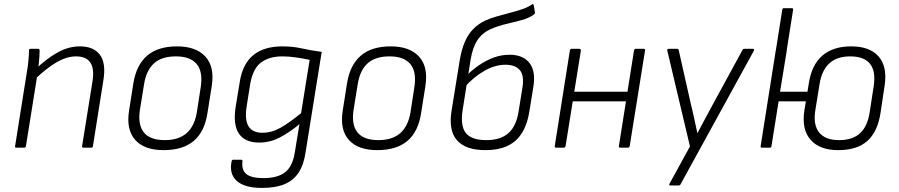

<svg xmlns="http://www.w3.org/2000/svg" viewBox="-20 -723 4399 940"><path d="M388 0Q381 0 382 -8L433 -326Q452 -447 352 -447Q322 -447 290.5 -434.5Q259 -422 224 -396.5Q189 -371 147 -332L155 -385Q209 -437 262.5 -466.5Q316 -496 371 -496Q438 -496 469 -455Q500 -414 486 -329L435 -8Q434 0 427 0ZM60 0Q52 0 54 -8L111 -367Q116 -394 119 -424.5Q122 -455 122 -476Q122 -484 130 -484H167Q173 -484 174 -477Q174 -465 173 -447.5Q172 -430 170 -412Q168 -394 166 -378L164 -364L107 -8Q106 -4 104 -2Q102 0 98 0Z M781 12Q686 12 641.5 -38.5Q597 -89 612 -182L633 -316Q648 -406 701 -451Q754 -496 847 -496Q939 -496 985 -446.5Q1031 -397 1017 -304L996 -171Q982 -78 928.5 -33Q875 12 781 12ZM787 -37Q855 -37 894 -71.5Q933 -106 944 -175L963 -298Q974 -373 942.5 -410Q911 -447 841 -447Q772 -447 734 -413Q696 -379 685 -309L665 -185Q654 -113 684 -75Q714 -37 787 -37Z M1363 -496Q1413 -496 1457.5 -486Q1502 -476 1555 -469L1476 23Q1467 84 1442 122Q1417 160 1373.5 178.5Q1330 197 1262 197Q1177 197 1139 162.5Q1101 128 1114 66Q1116 59 1122 59H1161Q1168 59 1167 67Q1162 109 1186 129Q1210 149 1270 149Q1338 149 1375 121Q1412 93 1423 25L1446 -115Q1395 -73 1348 -49Q1301 -25 1249 -25Q1179 -25 1149.5 -69Q1120 -113 1134 -202L1154 -323Q1168 -411 1220.5 -453.5Q1273 -496 1363 -496ZM1265 -73Q1310 -73 1354 -98Q1398 -123 1454 -169L1496 -430Q1464 -437 1428 -442Q1392 -447 1363 -447Q1298 -447 1258 -417Q1218 -387 1205 -312L1188 -205Q1177 -137 1196.5 -105Q1216 -73 1265 -73Z M1827 12Q1732 12 1687.5 -38.5Q1643 -89 1658 -182L1679 -316Q1694 -406 1747 -451Q1800 -496 1893 -496Q1985 -496 2031 -446.5Q2077 -397 2063 -304L2042 -171Q2028 -78 1974.5 -33Q1921 12 1827 12ZM1833 -37Q1901 -37 1940 -71.5Q1979 -106 1990 -175L2009 -298Q2020 -373 1988.5 -410Q1957 -447 1887 -447Q1818 -447 1780 -413Q1742 -379 1731 -309L1711 -185Q1700 -113 1730 -75Q1760 -37 1833 -37Z M2356 12Q2260 12 2217.5 -36Q2175 -84 2191 -182L2231 -430Q2240 -481 2255.5 -517.5Q2271 -554 2295.5 -579.5Q2320 -605 2353 -621Q2381 -634 2411.5 -642.5Q2442 -651 2474 -659.5Q2506 -668 2534 -677Q2562 -686 2584 -701Q2588 -704 2590 -702.5Q2592 -701 2593 -698L2599 -662Q2599 -655 2594 -652Q2571 -635 2535 -625Q2499 -615 2460 -606Q2421 -597 2383 -581Q2341 -562 2317.5 -526.5Q2294 -491 2284 -431L2245 -184Q2233 -107 2260.5 -72Q2288 -37 2361 -37Q2431 -37 2469.5 -71.5Q2508 -106 2519 -178L2537 -289Q2548 -352 2525.5 -379Q2503 -406 2454 -406Q2404 -406 2352 -376.5Q2300 -347 2254 -296L2262 -351Q2292 -381 2325.5 -404Q2359 -427 2396.5 -441Q2434 -455 2475 -455Q2540 -455 2572 -415Q2604 -375 2591 -296L2571 -173Q2555 -79 2503 -33.5Q2451 12 2356 12Z M3017 0Q3008 0 3010 -8L3084 -476Q3086 -484 3092 -484H3131Q3140 -484 3138 -476L3063 -8Q3061 0 3055 0ZM2703 0Q2694 0 2696 -8L2770 -476Q2772 -484 2778 -484H2816Q2824 -484 2824 -476L2749 -8Q2747 0 2741 0ZM2773 -227 2780 -274H3062L3055 -227Z M3262 185Q3253 185 3258 176L3358 -6L3247 -475Q3245 -484 3254 -484H3295Q3302 -484 3303 -477L3362 -215Q3371 -180 3378.5 -144Q3386 -108 3394 -72H3395Q3414 -107 3432.5 -142.5Q3451 -178 3470 -212L3615 -478Q3617 -482 3619 -483Q3621 -484 3625 -484H3666Q3670 -484 3671.5 -481.5Q3673 -479 3671 -475L3312 179Q3309 185 3302 185Z M3766 -398 3810 -676Q3811 -683 3818 -683H3856Q3864 -683 3863 -676L3820 -403ZM4084 12Q3993 12 3948.5 -38.5Q3904 -89 3918 -182L3940 -316Q3954 -406 4006.5 -451Q4059 -496 4147 -496Q4238 -496 4281.5 -446.5Q4325 -397 4311 -304L4291 -171Q4277 -78 4226.5 -33Q4176 12 4084 12ZM3711 0Q3702 0 3704 -8L3778 -476Q3780 -484 3786 -484H3825Q3833 -484 3832 -476L3799 -274H3951L3943 -227H3792L3757 -8Q3756 0 3750 0ZM4088 -37Q4155 -37 4191.5 -71.5Q4228 -106 4238 -175L4257 -298Q4269 -373 4240 -410Q4211 -447 4142 -447Q4078 -447 4040.5 -413Q4003 -379 3992 -309L3972 -185Q3960 -113 3990 -75Q4020 -37 4088 -37Z"/></svg>

Font: Sofia Sans Light
Style: Italic
Weight: 300
Italic angle: -9°
Version: Version 4.100-B